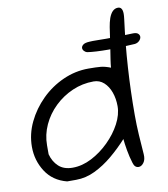

<svg xmlns="http://www.w3.org/2000/svg" viewBox="-88 -861 828 949"><g transform="rotate(-10 326.0 -386.0)"><path d="M172 15Q102 -3 66 -59Q30 -115 30 -183Q30 -247 58.5 -306.5Q87 -366 135 -413.5Q183 -461 244.5 -488.5Q306 -516 372 -516Q411 -516 433 -514Q455 -512 483 -501Q484 -516 488 -543Q492 -570 497 -600.5Q502 -631 505 -655Q508 -677 511.5 -699.5Q515 -722 522 -743Q538 -787 568 -787Q591 -787 591 -752Q591 -747 590.5 -740.5Q590 -734 589 -726Q573 -605 565.5 -486.5Q558 -368 558 -250Q558 -200 561 -151.5Q564 -103 568 -52Q570 -25 558.5 -9.5Q547 6 533 6Q513 6 506 -19Q496 -51 490 -85.5Q484 -120 482 -143Q445 -102 402 -66Q359 -30 312.5 -7.5Q266 15 217 15ZM211 -47Q259 -47 306.5 -71.5Q354 -96 394 -135.5Q434 -175 458 -220.5Q482 -266 482 -308Q482 -346 470.5 -378Q459 -410 437.5 -429.5Q416 -449 386 -449Q330 -449 279.5 -427Q229 -405 189.5 -367Q150 -329 127.5 -280Q105 -231 105 -178V-133Q115 -95 141 -71Q167 -47 211 -47ZM487 -591Q454 -591 426.5 -592.5Q399 -594 380 -597Q372 -599 365.5 -606Q359 -613 359 -621Q359 -630 368.5 -637.5Q378 -645 402 -646Q416 -647 437.5 -646.5Q459 -646 487 -646Q546 -646 616 -649Q636 -650 644 -643Q652 -636 652 -627Q652 -617 643 -607.5Q634 -598 620 -596Q586 -594 552 -592.5Q518 -591 487 -591Z"/></g></svg>

Font: Fuzzy Bubbles
Style: Regular
Weight: 400
Designer: Robert E. Leuschke
Foundry: Robert E. Leuschke
Version: Version 1.010; ttfautohint (v1.8.3)